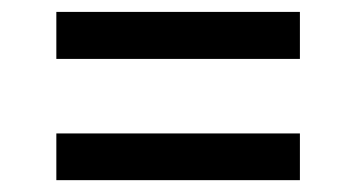

<svg xmlns="http://www.w3.org/2000/svg" viewBox="-20 -496 589 321"><path d="M481.4 -397.5H74.2V-476.1H481.4ZM481.4 -194.8H74.2V-272.9H481.4Z"/></svg>

Font: Roboto
Style: Regular
Weight: 400
Designer: Google
Version: Version 2.134; 2016; ttfautohint (v1.6)